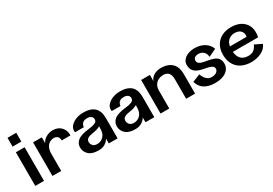

<svg xmlns="http://www.w3.org/2000/svg" viewBox="30 -1588 3516 2474"><g transform="rotate(-30 1788.5 -351.0)"><path d="M80 0V-500H210V0ZM80 -584V-715H210V-584Z M336 0V-500H466V-413Q486 -457 532.5 -483Q579 -509 628 -509Q683 -509 720.5 -487Q758 -465 777.5 -429Q797 -393 798 -353Q798 -344 798 -337H668Q669 -375 648.5 -395Q628 -415 593 -415Q562 -415 533.5 -399.5Q505 -384 486.5 -350Q468 -316 466 -261V0Z M1018 13Q922 13 874.5 -31Q827 -75 827 -139Q827 -199 876 -238.5Q925 -278 1048 -291Q1102 -296 1137.5 -311Q1173 -326 1173 -359Q1173 -389 1151.5 -405.5Q1130 -422 1093 -422Q1057 -422 1037.5 -409.5Q1018 -397 1010 -380Q1002 -363 1001 -350Q1000 -343 1001 -342H870Q866 -357 867 -369Q869 -408 899 -439.5Q929 -471 977.5 -490Q1026 -509 1084 -509Q1159 -509 1203.5 -488.5Q1248 -468 1270 -436Q1292 -404 1298.5 -368.5Q1305 -333 1305 -303V0H1174V-71Q1153 -35 1114.5 -11Q1076 13 1018 13ZM1044 -67Q1098 -67 1137 -106.5Q1176 -146 1176 -225V-253Q1130 -227 1058 -218Q1013 -212 985.5 -195Q958 -178 958 -144Q958 -117 978 -92Q998 -67 1044 -67Z M1564 13Q1468 13 1420.5 -31Q1373 -75 1373 -139Q1373 -199 1422 -238.5Q1471 -278 1594 -291Q1648 -296 1683.5 -311Q1719 -326 1719 -359Q1719 -389 1697.5 -405.5Q1676 -422 1639 -422Q1603 -422 1583.5 -409.5Q1564 -397 1556 -380Q1548 -363 1547 -350Q1546 -343 1547 -342H1416Q1412 -357 1413 -369Q1415 -408 1445 -439.5Q1475 -471 1523.5 -490Q1572 -509 1630 -509Q1705 -509 1749.5 -488.5Q1794 -468 1816 -436Q1838 -404 1844.5 -368.5Q1851 -333 1851 -303V0H1720V-71Q1699 -35 1660.5 -11Q1622 13 1564 13ZM1590 -67Q1644 -67 1683 -106.5Q1722 -146 1722 -225V-253Q1676 -227 1604 -218Q1559 -212 1531.5 -195Q1504 -178 1504 -144Q1504 -117 1524 -92Q1544 -67 1590 -67Z M2235 -507Q2303 -507 2346.5 -488Q2390 -469 2414.5 -438Q2439 -407 2448.5 -370Q2458 -333 2458 -296V0H2325V-296Q2325 -350 2300 -382Q2275 -414 2219 -414Q2185 -414 2151.5 -399Q2118 -384 2096 -350.5Q2074 -317 2074 -262V0H1944V-500H2074V-406Q2089 -454 2135.5 -480.5Q2182 -507 2235 -507Z M2741 -511Q2828 -511 2889 -472.5Q2950 -434 2971 -371L2857 -317Q2853 -366 2824 -394Q2795 -422 2749 -422Q2714 -422 2694 -407Q2674 -392 2674 -365Q2674 -335 2696 -320.5Q2718 -306 2753 -298.5Q2788 -291 2827 -284.5Q2866 -278 2900.5 -264.5Q2935 -251 2957 -223.5Q2979 -196 2979 -147Q2979 -76 2919.5 -32Q2860 12 2753 12Q2662 12 2600 -24.5Q2538 -61 2514 -142L2629 -188Q2637 -163 2652.5 -137.5Q2668 -112 2692.5 -94.5Q2717 -77 2753 -77Q2800 -77 2825.5 -97.5Q2851 -118 2851 -143Q2851 -171 2829 -185.5Q2807 -200 2772.5 -207.5Q2738 -215 2699.5 -222.5Q2661 -230 2627 -245.5Q2593 -261 2571 -291Q2549 -321 2549 -373Q2549 -416 2576 -447Q2603 -478 2647 -494.5Q2691 -511 2741 -511Z M3536 -118Q3508 -53 3441 -20.5Q3374 12 3291 12Q3213 12 3151.5 -17.5Q3090 -47 3054.5 -106.5Q3019 -166 3019 -255Q3019 -335 3053 -392.5Q3087 -450 3146.5 -480.5Q3206 -511 3282 -511Q3398 -511 3465 -451.5Q3532 -392 3532 -291Q3532 -259 3524 -222H3148Q3162 -77 3299 -77Q3353 -77 3383.5 -103.5Q3414 -130 3430 -170ZM3285 -422Q3239 -422 3200.5 -393Q3162 -364 3151 -302H3398Q3399 -308 3400 -314Q3401 -320 3401 -326Q3401 -369 3371 -395.5Q3341 -422 3285 -422Z"/></g></svg>

Font: Panamera
Style: Bold
Weight: 700
Designer: Bastien Sozeau
Foundry: NBR — Bastien Sozeau
Version: Version 3.002; ttfautohint (v1.8.4.7-5d5b);gftools[0.9.33]